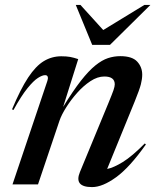

<svg xmlns="http://www.w3.org/2000/svg" viewBox="-20 -752 634 783"><path d="M35 -303.5 29 -306Q63.5 -388.5 94.8 -435.8Q126 -483 158.8 -502.8Q191.5 -522.5 230 -522.5Q251.5 -522.5 266.2 -519.8Q281 -517 299 -511L237.5 -316Q278 -382 310 -422.8Q342 -463.5 369 -485.2Q396 -507 420.5 -515Q445 -523 470.5 -523Q519 -523 539.5 -500.8Q560 -478.5 560 -447.5Q560 -430 554.5 -408.2Q549 -386.5 529.5 -338.5L417 -63Q443 -68 480.8 -91.2Q518.5 -114.5 570.5 -167L575 -163Q509 -69.5 453.5 -29.2Q398 11 355.5 11Q280.5 11 306 -50.5L422.5 -332.5Q437.5 -369 442.8 -384.2Q448 -399.5 448 -408Q448 -440 405.5 -440Q377.5 -440 348.8 -421Q320 -402 294.5 -373.2Q269 -344.5 250 -314.2Q231 -284 223 -261L135 0H31L173 -421.5Q176.5 -431 174.8 -438.2Q173 -445.5 164 -445.5Q152.5 -445.5 134.8 -434.2Q117 -423 92 -392.2Q67 -361.5 35 -303.5ZM593.5 -732 428.5 -569H356L289 -732H308L401 -629.5L569 -732Z"/></svg>

Font: Newsreader 72pt Medium
Style: Italic
Weight: 500
Italic angle: -17°
Designer: Hugues Gentile
Foundry: Production Type
Version: Version 1.003; ttfautohint (v1.8.3)